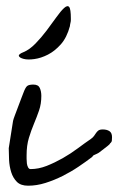

<svg xmlns="http://www.w3.org/2000/svg" viewBox="-20 -589 389 610"><path d="M21.5 -205.1Q22.5 -210 27.3 -222.7Q32.2 -235.4 37.6 -250Q43 -264.6 47.9 -277.3Q52.7 -290 54.7 -294.9Q60.5 -310.5 65.9 -315.4Q71.3 -320.3 85.9 -320.3Q101.6 -320.3 106.4 -309.6Q111.3 -298.8 111.3 -284.2Q111.3 -258.8 104 -237.8Q96.7 -216.8 87.9 -195.8Q79.1 -174.8 71.8 -150.9Q64.5 -127 64.5 -95.7Q64.5 -91.8 64.5 -84.5Q64.5 -77.1 65.4 -69.8Q66.4 -62.5 69.3 -57.1Q72.3 -51.8 77.1 -51.8Q102.5 -51.8 128.4 -62Q154.3 -72.3 179.2 -86.4Q204.1 -100.6 227.1 -117.7Q250 -134.8 268.6 -147.5Q275.4 -152.3 278.8 -157.2Q282.2 -162.1 285.2 -166.5Q288.1 -170.9 292.5 -174.3Q296.9 -177.7 306.6 -177.7Q319.3 -177.7 327.6 -172.4Q335.9 -167 335.9 -153.3Q335.9 -147.5 335.4 -142.6Q335 -137.7 330.1 -133.8Q329.1 -130.9 322.8 -126Q316.4 -121.1 309.6 -115.7Q302.7 -110.4 296.9 -106Q291 -101.6 288.1 -100.6Q287.1 -100.6 282.7 -98.1Q278.3 -95.7 277.3 -95.7Q276.4 -94.7 274.9 -93.3Q273.4 -91.8 273.4 -90.8Q252.9 -75.2 229 -59.1Q205.1 -43 178.7 -29.8Q152.3 -16.6 124.5 -7.8Q96.7 1 69.3 1Q45.9 1 33.7 -11.2Q21.5 -23.4 15.6 -42Q9.8 -60.5 8.8 -81.1Q7.8 -101.6 7.8 -118.2ZM205.1 -530.3Q205.1 -529.3 205.1 -525.4Q205.1 -521.5 204.1 -517.6Q203.1 -513.7 202.6 -510.3Q202.1 -506.8 202.1 -505.9Q192.4 -469.7 173.3 -448.2Q154.3 -426.8 132.3 -415.5Q110.4 -404.3 89.4 -401.4Q68.4 -398.4 55.2 -401.9Q42 -405.3 40 -411.1Q38.1 -417 55.7 -423.8Q74.2 -431.6 92.8 -450.7Q111.3 -469.7 127.9 -491.7Q144.5 -513.7 158.7 -533.7Q172.9 -553.7 183.6 -563.5Q194.3 -573.2 199.7 -566.9Q205.1 -560.5 205.1 -530.3Z"/></svg>

Font: Cedarville Cursive
Style: Regular
Weight: 400
Designer: Kimberly Geswein
Foundry: Kimberly Geswein
Version: Version 1.001 2010